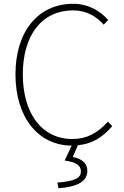

<svg xmlns="http://www.w3.org/2000/svg" viewBox="-20 -759 659 1018"><path d="M290 239C390 232 443 203 443 147C443 103 412 84 366 73L393 11C471 4 526 -33 575 -90L552 -114C497 -53 440 -22 364 -22C202 -22 101 -157 101 -365C101 -573 202 -704 368 -704C436 -704 491 -673 530 -628L553 -653C516 -697 452 -739 368 -739C184 -739 62 -594 62 -365C62 -137 182 12 360 13L323 92C383 101 409 117 409 150C409 183 381 202 284 209Z"/></svg>

Font: Source Han Sans JP ExtraLight
Style: Regular
Weight: 250
Designer: Ryoko NISHIZUKA 西塚涼子 (kana, bopomofo & ideographs); Paul D. Hunt (Latin, Greek & Cyrillic); Sandoll Communications 산돌커뮤니
Foundry: Adobe
Version: Version 2.001;hotconv 1.0.107;makeotfexe 2.5.65593